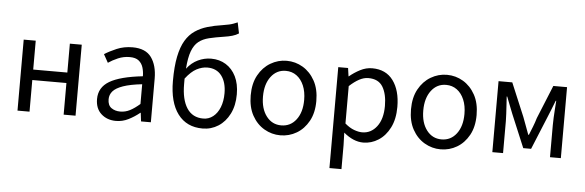

<svg xmlns="http://www.w3.org/2000/svg" viewBox="-59 -1025 4457 1463"><g transform="rotate(5 2169.5 -293.5)"><path d="M92 0V-543H184V-322H445V-543H536V0H445V-242H184V0Z M846 13Q778 13 733 -27.5Q688 -68 688 -141Q688 -230 768 -277.5Q848 -325 1021 -344Q1021 -379 1011.5 -410.5Q1002 -442 978 -461.5Q954 -481 909 -481Q862 -481 820 -463Q778 -445 746 -423L711 -486Q748 -510 803 -533.5Q858 -557 924 -557Q1024 -557 1068 -496Q1112 -435 1112 -334V0H1037L1029 -65H1026Q987 -33 941.5 -10Q896 13 846 13ZM872 -61Q911 -61 946 -79Q981 -97 1021 -132V-283Q930 -273 876 -254Q822 -235 799 -208.5Q776 -182 776 -147Q776 -101 804 -81Q832 -61 872 -61Z M1508 13Q1386 13 1319 -76Q1252 -165 1252 -329Q1252 -439 1267.5 -515Q1283 -591 1312 -639.5Q1341 -688 1383 -716.5Q1425 -745 1477.5 -760.5Q1530 -776 1592 -785Q1622 -790 1640.5 -794Q1659 -798 1673.5 -803.5Q1688 -809 1705 -816L1722 -733Q1701 -719 1673 -711Q1645 -703 1611 -698Q1545 -688 1497.5 -676.5Q1450 -665 1418 -639.5Q1386 -614 1367.5 -564.5Q1349 -515 1343 -430Q1379 -477 1427.5 -500Q1476 -523 1528 -523Q1592 -523 1641 -492.5Q1690 -462 1718 -405.5Q1746 -349 1746 -269Q1746 -183 1714 -119.5Q1682 -56 1628 -21.5Q1574 13 1508 13ZM1507 -63Q1549 -63 1582 -89Q1615 -115 1633.5 -161.5Q1652 -208 1652 -269Q1652 -353 1614 -403Q1576 -453 1505 -453Q1465 -453 1423.5 -431.5Q1382 -410 1339 -354V-312Q1339 -194 1381.5 -128.5Q1424 -63 1507 -63Z M2103 13Q2037 13 1979.5 -20.5Q1922 -54 1887 -117.5Q1852 -181 1852 -271Q1852 -362 1887 -425.5Q1922 -489 1979.5 -523Q2037 -557 2103 -557Q2170 -557 2227 -523Q2284 -489 2319 -425.5Q2354 -362 2354 -271Q2354 -181 2319 -117.5Q2284 -54 2227 -20.5Q2170 13 2103 13ZM2103 -63Q2174 -63 2217.5 -120Q2261 -177 2261 -271Q2261 -334 2241 -381Q2221 -428 2185.5 -454Q2150 -480 2103 -480Q2033 -480 1989.5 -422.5Q1946 -365 1946 -271Q1946 -177 1989.5 -120Q2033 -63 2103 -63Z M2498 229V-543H2573L2582 -480H2584Q2621 -511 2665.5 -534Q2710 -557 2757 -557Q2862 -557 2917.5 -481.5Q2973 -406 2973 -280Q2973 -187 2940 -121.5Q2907 -56 2853 -21.5Q2799 13 2737 13Q2662 13 2587 -50L2590 45V229ZM2722 -64Q2790 -64 2834 -121.5Q2878 -179 2878 -279Q2878 -370 2845 -425Q2812 -480 2734 -480Q2700 -480 2664.5 -461Q2629 -442 2590 -406V-120Q2626 -89 2660.5 -76.5Q2695 -64 2722 -64Z M3329 13Q3263 13 3205.5 -20.5Q3148 -54 3113 -117.5Q3078 -181 3078 -271Q3078 -362 3113 -425.5Q3148 -489 3205.5 -523Q3263 -557 3329 -557Q3396 -557 3453 -523Q3510 -489 3545 -425.5Q3580 -362 3580 -271Q3580 -181 3545 -117.5Q3510 -54 3453 -20.5Q3396 13 3329 13ZM3329 -63Q3400 -63 3443.5 -120Q3487 -177 3487 -271Q3487 -334 3467 -381Q3447 -428 3411.5 -454Q3376 -480 3329 -480Q3259 -480 3215.5 -422.5Q3172 -365 3172 -271Q3172 -177 3215.5 -120Q3259 -63 3329 -63Z M3724 0V-543H3829L3936 -288Q3948 -254 3961 -221Q3974 -188 3985 -156H3990Q4003 -188 4016 -221Q4029 -254 4039 -288L4143 -543H4248V0H4165V-245Q4165 -269 4166.5 -302Q4168 -335 4170.5 -369.5Q4173 -404 4175 -432H4171Q4159 -400 4145.5 -367Q4132 -334 4120 -304L4016 -51H3956L3850 -304Q3838 -334 3825 -367.5Q3812 -401 3800 -432H3796Q3798 -404 3800 -369.5Q3802 -335 3804 -302Q3806 -269 3806 -245V0Z"/></g></svg>

Font: Chocolate Classical Sans
Style: Regular
Weight: 400
Designer: 田海東、宇文滿月
Foundry: Moonlit Owen
Version: Version 1.001